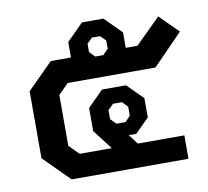

<svg xmlns="http://www.w3.org/2000/svg" viewBox="-70 -682 822 759"><g transform="rotate(-10 340.5 -302.0)"><path d="M440 -94H627V0H158L55 -103V-372L158 -475H239V-537L306 -604H392L459 -537V-475H506L607 -575L681 -501L561 -378H209L168 -337V-133L207 -94H336L275 -173V-266L338 -329H434L497 -266V-189L441 -133H411ZM313 -484 334 -462H367L388 -484V-517L367 -538H334L313 -517ZM407 -186 428 -208V-244L407 -266H371L349 -244V-208L371 -186Z"/></g></svg>

Font: Chakra Petch SemiBold
Style: Regular
Weight: 600
Designer: Katatrad Aksorn Co.,Ltd.
Foundry: Cadson Demak Co.,Ltd.
Version: Version 1.000; ttfautohint (v1.6)